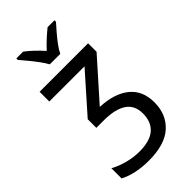

<svg xmlns="http://www.w3.org/2000/svg" viewBox="-289 -1019 1103 1103"><g transform="rotate(-45 263.0 -467.0)"><path d="M445 -714V-645L234 -408Q348 -403 411.5 -351.5Q475 -300 475 -205Q475 -107 410.5 -48.5Q346 10 215 10Q164 10 117 0.5Q70 -9 32 -29V-112Q71 -90 119.5 -77.5Q168 -65 213 -65Q300 -65 341.5 -101.5Q383 -138 383 -206Q383 -273 335 -305Q287 -337 196 -337H135V-407L337 -635H51V-714ZM204 -784Q192 -806 172.5 -832.5Q153 -859 131.5 -885Q110 -911 92 -932V-944H147Q170 -927 196 -902.5Q222 -878 246 -851Q272 -879 296 -901Q320 -923 346 -944H402V-932Q385 -913 362.5 -887Q340 -861 320 -834Q300 -807 289 -784Z"/></g></svg>

Font: Noto Sans SemiCondensed
Style: Regular
Weight: 400
Width: 4
Designer: Monotype Design Team
Foundry: Monotype Imaging Inc.
Version: Version 2.013; ttfautohint (v1.8.4.7-5d5b)